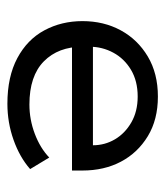

<svg xmlns="http://www.w3.org/2000/svg" viewBox="17 -464 457 532"><g transform="rotate(90 246.0 -198.5)"><path d="M268 10Q193 10 141.5 -17.5Q90 -45 64.5 -92.5Q39 -140 39 -198Q39 -257 64.5 -304Q90 -351 137 -379Q184 -407 248 -407Q312 -407 358 -379Q404 -351 428.5 -304.5Q453 -258 453 -198V-169H83V-227H383Q383 -260 366.5 -288Q350 -316 319.5 -333.5Q289 -351 248 -351Q205 -351 174 -332.5Q143 -314 126.5 -283.5Q110 -253 110 -218V-198Q110 -131 150.5 -91Q191 -51 270 -51Q312 -51 351.5 -66Q391 -81 417 -106L449 -53Q416 -24 368 -7Q320 10 268 10Z"/></g></svg>

Font: Rokkitt
Style: Regular
Weight: 400
Designer: Vernon Adams
Foundry: Vernon Adams
Version: Version 3.103